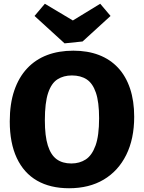

<svg xmlns="http://www.w3.org/2000/svg" viewBox="-20 -990 766 1023"><path d="M348 13Q248 13 177.5 -27.5Q107 -68 69.5 -148Q32 -228 32 -343Q32 -437 56 -507.5Q80 -578 124.5 -625.5Q169 -673 231 -696.5Q293 -720 371 -720Q447 -720 507 -697Q567 -674 609 -629Q651 -584 673 -518Q695 -452 695 -368Q695 -250 652.5 -164.5Q610 -79 532.5 -33Q455 13 348 13ZM360 -119Q404 -119 437 -140.5Q470 -162 489 -214.5Q508 -267 508 -360Q508 -446 491 -496Q474 -546 442 -567Q410 -588 363 -588Q319 -588 286.5 -567.5Q254 -547 236.5 -495Q219 -443 219 -349Q219 -265 235 -214.5Q251 -164 282 -141.5Q313 -119 360 -119ZM514 -970 569 -905 420 -769 324 -759 164 -905 219 -970 430 -844 311 -846Z"/></svg>

Font: Bitter Thin ExtraBold
Style: Regular
Weight: 800
Version: Version 3.020